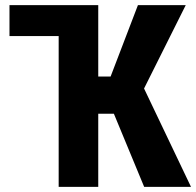

<svg xmlns="http://www.w3.org/2000/svg" viewBox="-20 -731 767 751"><path d="M259.8 -710.9V-589.8H17.1V-710.9ZM364.3 -710.9V0H209.5V-710.9ZM706.5 -710.9 494.1 -286.1H334.5L314 -431.6H412.6L519.5 -710.9ZM543.9 0 414.1 -313.5 524.4 -424.8 727.1 0Z"/></svg>

Font: Roboto Condensed ExtraBold
Style: Regular
Weight: 800
Designer: Christian Robertson
Foundry: Google
Version: Version 3.008; 2023